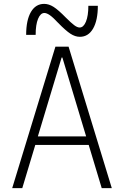

<svg xmlns="http://www.w3.org/2000/svg" viewBox="-20 -971 640 991"><path d="M43 0 266 -730H334L557 0H505L302 -674H298L95 0ZM145 -223V-267H455V-223ZM392 -781Q368 -781 343.5 -797Q319 -813 280 -853Q254 -881 237.5 -892.5Q221 -904 209 -904Q189 -904 176.5 -874Q164 -844 164 -791H115Q115 -867 139.5 -909Q164 -951 208 -951Q232 -951 256.5 -935.5Q281 -920 320 -880Q347 -853 363 -841Q379 -829 391 -829Q411 -829 423.5 -859Q436 -889 436 -941H485Q485 -866 460.5 -823.5Q436 -781 392 -781Z"/></svg>

Font: M PLUS Code Latin Expanded Light
Style: Regular
Weight: 300
Width: 7
Designer: Coji Morishita
Foundry: UNDERFOREST DESIGN
Version: Version 1.002; ttfautohint (v1.8.3)